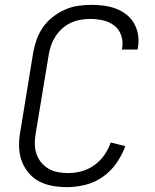

<svg xmlns="http://www.w3.org/2000/svg" viewBox="-20 -763 640 791"><path d="M256 8Q225 8 195 2.5Q165 -3 140 -16.5Q115 -30 96.5 -52.5Q78 -75 68.5 -102.5Q59 -130 58.5 -161Q58 -192 64 -223L117 -548Q122 -575 131.5 -601.5Q141 -628 158 -652Q175 -676 198.5 -694Q222 -712 248 -723.5Q274 -735 302 -739Q330 -743 357 -743Q383 -743 409 -739.5Q435 -736 458.5 -727Q482 -718 501.5 -702.5Q521 -687 533 -665.5Q545 -644 549 -618.5Q553 -593 548 -566L547 -559H482L483 -564Q488 -591 479.5 -616.5Q471 -642 451 -657.5Q431 -673 405 -679Q379 -685 352 -685Q332 -685 312 -681.5Q292 -678 273 -669.5Q254 -661 237.5 -646.5Q221 -632 209.5 -614.5Q198 -597 191 -577.5Q184 -558 181 -539L127 -213Q123 -191 123.5 -169.5Q124 -148 130.5 -128.5Q137 -109 150 -93.5Q163 -78 180 -68Q197 -58 218 -54Q239 -50 261 -50Q289 -50 316.5 -57.5Q344 -65 368.5 -82.5Q393 -100 410 -124.5Q427 -149 436 -176L496 -161Q483 -124 459.5 -90.5Q436 -57 403 -34Q370 -11 331.5 -1.5Q293 8 256 8Z"/></svg>

Font: Iosevka Light Extended
Style: Italic
Weight: 300
Width: 7
Italic angle: -9°
Monospace: yes
Designer: Belleve Invis
Foundry: Belleve Invis
Version: Version 32.5.0; ttfautohint (v1.8.4)